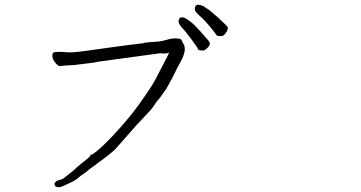

<svg xmlns="http://www.w3.org/2000/svg" viewBox="-20 -804 1540 818"><path d="M873 -692.4Q853.5 -715.8 839.8 -728.5Q826.2 -740.2 818.8 -748Q811.5 -755.9 810.5 -761.7Q808.6 -768.6 811.5 -775.4Q812.5 -780.3 817.4 -782.2Q822.3 -785.2 830.1 -783.2Q837.9 -782.2 848.6 -776.4Q861.3 -768.6 872.1 -760.7Q885.7 -749 905.3 -732.4Q948.2 -693.4 949.7 -688.5Q951.2 -683.6 949.7 -677.7Q948.2 -671.9 942.4 -664.1Q936.5 -656.2 931.6 -652.8Q926.8 -649.4 917 -650.4Q906.2 -650.4 903.3 -653.3Q903.3 -655.3 873 -692.4ZM796.9 -634.8Q770.5 -668.9 766.6 -673.8Q753.9 -686.5 748 -695.3Q742.2 -703.1 741.2 -710Q739.3 -715.8 743.2 -722.7Q744.1 -727.5 750 -729.5Q754.9 -731.4 761.7 -729.5Q769.5 -727.5 780.3 -719.7Q792 -711.9 801.8 -703.1Q815.4 -690.4 832 -671.9Q871.1 -628.9 873 -624Q875 -619.1 873 -613.3Q871.1 -607.4 864.3 -600.6Q857.4 -593.8 852.5 -590.8Q847.7 -587.9 836.4 -588.9Q825.2 -589.8 824.2 -593.8Q821.3 -601.6 796.9 -634.8ZM218.8 -533.2Q211.9 -541 207 -549.8Q201.2 -560.5 204.1 -574.2Q206.1 -581.1 213.9 -582Q215.8 -583 237.3 -583Q251 -583 255.9 -582H256.8Q281.2 -578.1 350.6 -587.9Q419.9 -597.7 448.2 -601.6Q476.6 -605.5 513.7 -610.4Q550.8 -615.2 575.2 -618.2L595.7 -620.1L587.9 -621.1Q608.4 -624 656.2 -627Q671.9 -628.9 691.4 -634.8Q705.1 -639.6 723.6 -640.6Q736.3 -640.6 746.1 -638.7Q752.9 -636.7 754.9 -629.9Q757.8 -624 757.8 -622.1H758.8Q763.7 -614.3 764.6 -611.3Q768.6 -600.6 766.6 -585Q761.7 -561.5 749 -540Q730.5 -506.8 718.8 -481.4Q711.9 -467.8 710.9 -465.8V-464.8H710Q708 -460 692.4 -432.6Q684.6 -418 681.6 -416V-415H680.7Q668.9 -397.5 666 -393.6Q656.2 -380.9 645.5 -368.2Q632.8 -350.6 631.8 -348.1Q630.9 -345.7 616.2 -329.1Q613.3 -326.2 600.1 -312Q586.9 -297.9 573.2 -283.2Q570.3 -280.3 566.4 -276.4Q491.2 -190.4 471.7 -168.9Q455.1 -153.3 433.6 -136.7Q360.4 -83 357.4 -80.1Q349.6 -72.3 335.9 -63.5Q321.3 -53.7 315.4 -47.9Q302.7 -36.1 279.3 -25.4Q244.1 -8.8 239.3 -7.8Q229.5 -4.9 220.7 -7.8Q211.9 -11.7 211.9 -20.5Q211.9 -24.4 217.8 -30.3Q224.6 -36.1 236.3 -38.1Q246.1 -40 252.9 -45.9Q260.7 -51.8 272.5 -61.5Q299.8 -82 303.7 -87.9Q306.6 -90.8 329.1 -109.4Q340.8 -118.2 352.5 -127.9Q363.3 -137.7 364.3 -138.7V-139.6Q364.3 -145.5 372.1 -145.5Q375 -146.5 392.6 -160.2Q451.2 -209 536.1 -311.5L570.3 -356.4Q627 -435.5 644.5 -469.7Q653.3 -486.3 693.4 -564.5Q695.3 -569.3 698.2 -575.2L701.2 -581.1L695.3 -578.1Q691.4 -576.2 681.6 -576.2Q670.9 -576.2 669.9 -576.2H668.9Q663.1 -578.1 655.3 -576.2L397.5 -541Q380.9 -538.1 378.9 -537.1Q302.7 -528.3 298.8 -527.3Q296.9 -526.4 288.1 -526.4Q257.8 -525.4 245.1 -523.4Q233.4 -521.5 229.5 -523.4Q225.6 -526.4 218.8 -533.2ZM218.8 -533.2ZM245.1 -523.4ZM272.5 -61.5ZM252.9 -45.9ZM723.6 -640.6ZM691.4 -634.8Z"/></svg>

Font: ToneOZ-YinPZ-Tsuipita-TC
Style: Regular
Weight: 400
Designer: ÂÆ£ÂøóÂáåJeffrey Xuan(jeffreyx@gmail.com, ToneOZ.com) ÈòøÂù§(cjkFonts)
Foundry: ToneOZ
Version: Version 0.24071